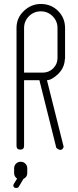

<svg xmlns="http://www.w3.org/2000/svg" viewBox="-20 -752 394 965"><path d="M117 94V118Q117 138 98 147L74 187Q70 193 61 193Q58 193 57 192Q57 192 54 192Q43 184 49 173L66 146Q51 135 51 118V94Q51 80 60.5 70.5Q70 61 84 61Q98 61 107.5 70.5Q117 80 117 94ZM306 -455Q304 -411 272 -380Q239 -349 216 -349L300 -14Q290 14 263 -9L178 -349H101V-35V-19Q101 0 82 0Q63 0 63 -19V-123V-611V-612Q63 -662 100 -697Q137 -732 185 -732Q237 -732 272 -697Q307 -662 307 -611V-455ZM195 -387Q226 -387 247.5 -408.5Q269 -430 269 -460V-461V-611Q269 -646 244.5 -670.5Q220 -695 185 -695Q150 -695 125.5 -670.5Q101 -646 101 -611V-387Z"/></svg>

Font: Aaram
Style: Regular
Weight: 400
Designer: Tharique Azeez
Foundry: Tharique Azeez
Version: Version 1.7